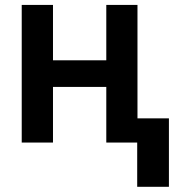

<svg xmlns="http://www.w3.org/2000/svg" viewBox="-20 -565 725 761"><path d="M649.5 175.4H523.8V0H401.3V-220.5H190V0H66.1V-545.5H190V-326H401.3V-545.5H524.9V-95.9H649.5Z"/></svg>

Font: Linik Sans SemiBold
Style: Regular
Weight: 600
Designer: Fonts by Rasmus Andersson / Changes by Cristiano Sobral with parts from Marc Monis
Foundry: rsms
Version: Version 3.020; ttfautohint (v1.6)